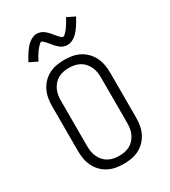

<svg xmlns="http://www.w3.org/2000/svg" viewBox="-232 -1083 1064 1202"><g transform="rotate(-30 300.0 -481.5)"><path d="M300 8Q272 8 243.5 3Q215 -2 190 -15Q165 -28 145 -48.5Q125 -69 112.5 -94.5Q100 -120 95 -148Q90 -176 90 -205V-530Q90 -559 95 -587Q100 -615 112.5 -640.5Q125 -666 145 -686.5Q165 -707 190 -720Q215 -733 243.5 -738Q272 -743 300 -743Q328 -743 356.5 -738Q385 -733 410 -720Q435 -707 455 -686.5Q475 -666 487.5 -640.5Q500 -615 505 -587Q510 -559 510 -530V-205Q510 -176 505 -148Q500 -120 487.5 -94.5Q475 -69 455 -48.5Q435 -28 410 -15Q385 -2 356.5 3Q328 8 300 8ZM300 -50Q320 -50 340 -54Q360 -58 377.5 -67.5Q395 -77 408.5 -92.5Q422 -108 430.5 -126.5Q439 -145 442 -165Q445 -185 445 -205V-530Q445 -550 442 -570Q439 -590 430.5 -608.5Q422 -627 408.5 -642.5Q395 -658 377.5 -667.5Q360 -677 340 -681Q320 -685 300 -685Q280 -685 260 -681Q240 -677 222.5 -667.5Q205 -658 191.5 -642.5Q178 -627 169.5 -608.5Q161 -590 158 -570Q155 -550 155 -530V-205Q155 -185 158 -165Q161 -145 169.5 -126.5Q178 -108 191.5 -92.5Q205 -77 222.5 -67.5Q240 -58 260 -54Q280 -50 300 -50ZM367 -813Q361 -813 354.5 -814Q348 -815 342.5 -816.5Q337 -818 331 -821Q325 -824 320 -827.5Q315 -831 310.5 -835Q306 -839 301.5 -843.5Q297 -848 292.5 -852.5Q288 -857 284.5 -861.5Q281 -866 277 -871Q273 -876 268.5 -881Q264 -886 260 -891Q256 -896 252 -899.5Q248 -903 243 -908Q238 -913 233 -913Q227 -913 223 -909Q219 -905 213.5 -899.5Q208 -894 205.5 -891Q203 -888 200 -884.5Q197 -881 193.5 -876.5Q190 -872 186.5 -866.5Q183 -861 179.5 -855.5Q176 -850 172 -843.5Q168 -837 164 -829.5Q160 -822 156 -814L99 -842Q109 -860 118 -875.5Q127 -891 136 -903.5Q145 -916 153.5 -926.5Q162 -937 174.5 -947Q187 -957 202 -964Q217 -971 233 -971Q239 -971 245.5 -969.5Q252 -968 257.5 -966.5Q263 -965 269 -962Q275 -959 280 -955.5Q285 -952 289.5 -948Q294 -944 298.5 -939.5Q303 -935 307.5 -930.5Q312 -926 315.5 -921.5Q319 -917 323 -912Q327 -907 331.5 -902Q336 -897 340 -892Q344 -887 348 -883.5Q352 -880 357 -875.5Q362 -871 367 -871Q373 -871 377 -874.5Q381 -878 386.5 -883.5Q392 -889 394.5 -892Q397 -895 400 -898.5Q403 -902 406.5 -906.5Q410 -911 413.5 -916.5Q417 -922 420.5 -927.5Q424 -933 428 -939.5Q432 -946 436 -953.5Q440 -961 444 -969L501 -941Q491 -923 482 -907.5Q473 -892 464 -879.5Q455 -867 446.5 -857Q438 -847 425.5 -836.5Q413 -826 398 -819.5Q383 -813 367 -813Z"/></g></svg>

Font: Iosevka Etoile Light
Style: Regular
Weight: 300
Designer: Belleve Invis
Foundry: Belleve Invis
Version: Version 25.0.1; ttfautohint (v1.8.4)